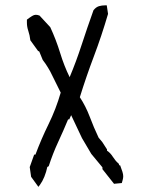

<svg xmlns="http://www.w3.org/2000/svg" viewBox="-20 -708 543 735"><path d="M96.2 -553.7Q93.8 -573.7 88.4 -589.6Q83 -605.5 83 -621.1Q83 -626.5 83 -632.8Q95.2 -642.1 102.8 -646.7Q110.4 -651.4 116.9 -651.4Q123.5 -651.4 131.3 -648.4L172.4 -604Q194.8 -555.7 210 -506.1Q225.1 -456.5 246.6 -412.6Q271.5 -471.7 292.7 -536.9Q314 -602.1 337.9 -668.9Q340.8 -672.4 342.8 -674.3Q350.6 -682.1 359.9 -684.6Q370.1 -687.5 381.8 -687.5H388.7L393.6 -654.8Q368.7 -569.8 339.6 -492.9Q310.5 -416 285.6 -335.9Q308.6 -300.8 323.7 -260.7Q338.9 -220.2 357.4 -181.2L371.6 -164.1L389.6 -136.2V-131.3Q401.9 -123.5 411.9 -107.9Q421.9 -92.3 432.6 -83L434.6 -81.5L436.5 -75.2H439.9Q445.8 -60.1 448.7 -50.3Q451.7 -40.5 451.7 -33.4Q451.7 -26.4 449.7 -19.5Q448.2 -13.7 446.3 -7.3L416.5 -4.4L372.1 -60.5V-63.5V-67.4L329.6 -118.7L293.9 -179.2L252.4 -267.1L245.1 -251H240.7Q222.7 -207.5 202.4 -163.8Q182.1 -120.1 166.5 -71.8L161.1 -68.8Q157.2 -49.8 149.9 -31.7Q142.6 -13.7 133.3 -1L127 7.3L99.1 -31.2L93.8 -68.4L110.8 -116.2H115.7Q137.7 -175.3 166 -232.9Q194.3 -290.5 212.4 -353.5Q196.3 -385.7 186.3 -406.2Q176.3 -426.8 172.1 -434.8Q168 -442.9 163.1 -450.2Q154.3 -464.8 143.6 -478.5L130.4 -510.7L125.5 -513.2Z"/></svg>

Font: Bakudai
Style: Bold
Weight: 700
Version: Version 1.48